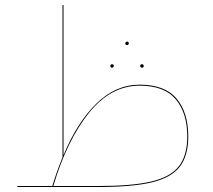

<svg xmlns="http://www.w3.org/2000/svg" viewBox="-20 -751 855 771"><path d="M736 -203Q736 -125 701.5 -81Q667 -37 589 -18.5Q511 0 372 0H49L50 -4H190Q208 -63 231 -119V-730L235 -731V-128Q290 -260 367.5 -335.5Q445 -411 541 -411Q642 -411 689 -355Q736 -299 736 -203ZM732 -203Q732 -297 686 -352Q640 -407 541 -407Q425 -407 337 -297.5Q249 -188 194 -4H372Q510 -4 587 -22Q664 -40 698 -83Q732 -126 732 -203ZM483 -577Q483 -579 485 -581.5Q487 -584 490 -584Q497 -584 497 -577Q497 -570 490 -570Q483 -570 483 -577ZM423 -486Q423 -493 430 -493Q437 -493 437 -486Q437 -484 435 -481.5Q433 -479 430 -479Q423 -479 423 -486ZM543 -486Q543 -493 550 -493Q557 -493 557 -486Q557 -479 550 -479Q547 -479 545 -481.5Q543 -484 543 -486Z"/></svg>

Font: FiraGO Four
Style: Regular
Weight: 100
Designer: bBox Type
Foundry: bBox Type GmbH
Version: Version 1.001